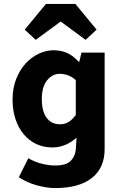

<svg xmlns="http://www.w3.org/2000/svg" viewBox="-20 -764 623 978"><path d="M261 194Q220 194 169.5 180.5Q119 167 76 139L124 42Q159 62 195 70.5Q231 79 261 79Q316 79 339 56.5Q362 34 366 -1L370 -63Q345 -40 313.5 -26.5Q282 -13 247 -13Q201 -13 163.5 -31Q126 -49 99.5 -81.5Q73 -114 58.5 -158.5Q44 -203 44 -257Q44 -314 62 -360.5Q80 -407 109.5 -439.5Q139 -472 176.5 -490Q214 -508 252.5 -508Q291 -508 321.5 -494.5Q352 -481 380 -450H384L395 -496H513V-5Q513 92 447.5 143Q382 194 261 194ZM285 -131Q309 -131 327.5 -141.5Q346 -152 366 -178V-356Q346 -374 325 -381Q304 -388 284 -388Q247 -388 220 -355Q193 -322 193 -259.5Q193 -197 217.5 -164Q242 -131 285 -131ZM106 -613 214 -744H364L472 -613L416 -561L291 -653H287L162 -561Z"/></svg>

Font: Giro Regular
Style: Bold
Weight: 700
Designer: Paul D. Hunt
Foundry: Adobe Systems Incorporated
Version: Version 1.000;PS 1.0;hotconv 1.0.88;makeotf.lib2.5.647800